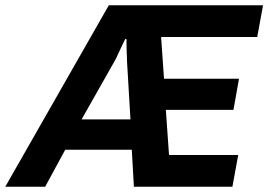

<svg xmlns="http://www.w3.org/2000/svg" viewBox="-69 -707 1016 727"><path d="M-49 0 343 -687H927L905 -567H541L552 -409H836L815 -291H559L571 -120H833L811 0H438L430 -140H178L102 0ZM240 -255H425L412 -474Q412 -483 411.5 -493.5Q411 -504 410.5 -515.5Q410 -527 410 -538Q410 -549 410 -559H405Q399 -546 391.5 -531Q384 -516 377.5 -501Q371 -486 364 -474Z"/></svg>

Font: Archivo SemiCondensed
Style: Bold Italic
Weight: 700
Width: 4
Italic angle: -10°
Designer: Hector Gatti
Foundry: Omnibus-Type
Version: Version 2.001